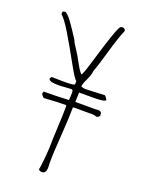

<svg xmlns="http://www.w3.org/2000/svg" viewBox="-162 -960 773 1028"><g transform="rotate(20 224.5 -446.0)"><path d="M211.9 -7.8Q234.9 -7.8 234.9 -43.9Q234.9 -50.8 234.4 -56.6Q233.9 -62.5 233.9 -69.8Q233.9 -127 241.7 -230Q249 -336.4 249 -389.2L252.9 -391.1H363.8Q368.2 -391.1 374.5 -389.2L381.8 -387.2L379.9 -386.2H383.8Q389.6 -386.2 395.8 -390.9Q401.9 -395.5 401.9 -400.9Q401.9 -413.6 396.7 -418.2Q391.6 -422.9 380.9 -422.9Q376 -422.9 371.6 -422.4Q367.2 -421.9 361.8 -421.9H251L252 -449.2L252.9 -476.1H333Q402.8 -476.1 403.8 -488.8Q391.6 -509.8 385.7 -509.8Q372.1 -509.8 332 -507.3Q292 -504.9 277.8 -504.9Q265.1 -504.9 252.9 -511.2Q253.9 -526.4 269 -557.6Q284.7 -589.8 284.7 -607.9Q298.8 -644.5 324.2 -733.9Q349.6 -822.3 369.6 -869.1Q369.6 -875.5 364.7 -879.6Q359.9 -883.8 353 -883.8Q343.3 -883.8 338.1 -877.2Q333 -870.6 324.2 -848.1Q315.4 -825.7 291.5 -751.5Q290 -746.6 288.8 -742.7Q287.6 -738.8 286.6 -735.4Q262.7 -658.2 257.8 -640.1Q243.7 -592.8 232.9 -571.8Q229.5 -572.3 223.6 -579.6Q218.8 -585.4 209.5 -600.1Q195.8 -623 183.6 -646Q182.1 -648.9 180.7 -651.6Q179.2 -654.3 178.2 -656.2Q172.4 -666.5 162.6 -681.2Q134.3 -722.7 133.8 -731Q132.8 -732.9 129.6 -737.5Q126.5 -742.2 120.1 -752Q108.9 -769.5 98.1 -785.6Q67.9 -831.1 51.3 -846.7Q40.5 -856.9 33.7 -856.9L21 -853V-837.9Q42.5 -820.3 79.6 -759Q116.7 -697.8 168.9 -603Q206.5 -535.2 217.8 -528.8V-509.8Q211.9 -502.9 164.1 -502.9Q141.6 -502.9 124.5 -503.4Q107.4 -503.9 85.9 -503.9L79.1 -493.2Q79.1 -475.1 134.8 -475.1Q149.4 -475.1 170.9 -477.1Q192.4 -479 207 -479Q217.8 -479 217.8 -465.8Q217.8 -433.6 215.8 -419.9Q147.9 -416 72.8 -416L68.8 -402.8Q77.1 -388.7 85.9 -383.8Q166.5 -389.2 210.9 -389.2Q212.9 -383.8 212.9 -377.9Q212.9 -344.7 209 -264.2Q205.1 -183.1 205.1 -149.9Q205.1 -133.8 200 -79.6Q194.8 -25.4 191.9 -20Q191.9 -7.8 211.9 -7.8Z"/></g></svg>

Font: Amatica SC
Style: Regular
Weight: 400
Version: Version 2.000